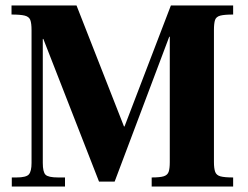

<svg xmlns="http://www.w3.org/2000/svg" viewBox="-20 -680 905 700"><path d="M23 0V-33H40Q76 -33 85.5 -44.5Q95 -56 95 -86V-570Q95 -595 90.5 -607Q86 -619 70.5 -623Q55 -627 22 -627V-660H259L432 -219H434L603 -660H830V-627Q798 -627 783 -623Q768 -619 764 -607Q760 -595 760 -570V-89Q760 -66 764.5 -53.5Q769 -41 784 -37Q799 -33 830 -33V0H533V-33Q564 -33 577.5 -37.5Q591 -42 595 -54Q599 -66 599 -89V-546H597L398 -18H341L138 -538H136V-86Q136 -53 146 -43Q156 -33 192 -33H217V0Z"/></svg>

Font: Frank Ruhl Libre ExtraBold
Style: Regular
Weight: 800
Designer: Yanek Iontef
Foundry: Fontef
Version: Version 6.003;gftools[0.9.30]